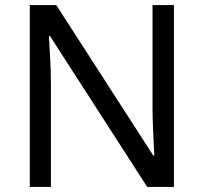

<svg xmlns="http://www.w3.org/2000/svg" viewBox="-20 -734 800 754"><path d="M663 0H558L176 -593H172Q174 -558 177 -506Q180 -454 180 -399V0H97V-714H201L582 -123H586Q585 -139 583.5 -171Q582 -203 580.5 -241Q579 -279 579 -311V-714H663Z"/></svg>

Font: Noto Sans Tai Tham
Style: Regular
Weight: 400
Designer: Monotype Design Team 2013. Revised by David WIlliams 2020
Foundry: Monotype Imaging Inc.
Version: Version 2.002